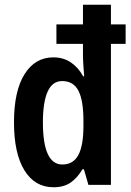

<svg xmlns="http://www.w3.org/2000/svg" viewBox="-20 -780 553 810"><path d="M206 10Q127 10 83 -61.5Q39 -133 39 -264Q39 -396 83.5 -467Q128 -538 205 -538Q247 -538 278.5 -517Q310 -496 331 -458H335Q333 -485 331.5 -508Q330 -531 330 -548V-595H218V-677H330V-760H448V-677H510V-595H448V0H353L334 -66H328Q306 -29 277.5 -9.5Q249 10 206 10ZM243 -86Q289 -86 310.5 -126Q332 -166 332 -249V-270Q332 -356 311 -397Q290 -438 242 -438Q201 -438 181 -393.5Q161 -349 161 -264Q161 -86 243 -86Z"/></svg>

Font: Avrile Sans Condensed SemiBold
Style: Regular
Weight: 600
Width: 3
Designer: Monotype Design Team
Foundry: Monotype Imaging Inc.
Version: Version 2.001;September 10, 2019;FontCreator 11.5.0.2425 64-